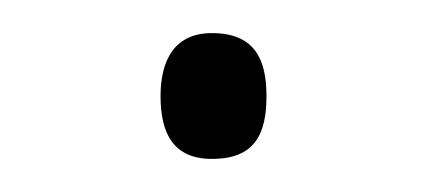

<svg xmlns="http://www.w3.org/2000/svg" viewBox="-20 -87 258 116"><path d="M77 -29C77 -6 85 9 108 9C134 9 141 -6 141 -29C141 -51 134 -67 108 -67C85 -67 77 -50 77 -29Z"/></svg>

Font: Noto Sans Devanagari Condensed ExtraLight
Style: Regular
Weight: 200
Width: 3
Designer: Jelle Bosma - Monotype Design Team
Foundry: Monotype Imaging Inc.
Version: Version 2.004